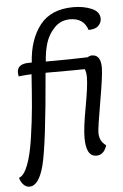

<svg xmlns="http://www.w3.org/2000/svg" viewBox="-58 -755 596 927"><g transform="rotate(-5 240.5 -291.5)"><path d="M402 -474Q445 -474 445 -411Q445 -374 423 -248Q401 -122 401 -99Q401 -58 433 -36Q419 10 382 10Q332 10 332 -81Q332 -128 350.5 -228.5Q369 -329 369 -371Q369 -397 362 -411Q339 -410 172 -410Q143 -65 118 34Q93 131 47 131Q32 131 19 118.5Q6 106 0 84Q24 77 43 28.5Q62 -20 74 -101.5Q86 -183 92 -251Q98 -319 104 -409Q75 -408 41 -404Q39 -418 39 -422Q39 -465 97 -465H110Q117 -577 171 -645.5Q225 -714 333 -714Q383 -714 421.5 -697.5Q460 -681 460 -647Q460 -628 445 -613Q430 -598 397 -598Q378 -657 312 -657Q267 -657 236.5 -625.5Q206 -594 193.5 -553.5Q181 -513 178 -464Q304 -464 380 -467Q392 -474 402 -474Z"/></g></svg>

Font: Overlock
Style: Italic
Weight: 400
Designer: Dario Muhafara
Foundry: Dario Manuel Muhafara
Version: Version 1.001